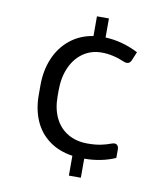

<svg xmlns="http://www.w3.org/2000/svg" viewBox="-81 -781 732 848"><g transform="rotate(10 285.0 -357.0)"><path d="M459.5 -174.8Q467.8 -174.8 472.9 -168.7Q478 -162.6 478 -151.9V-113.3Q416 -85.9 338.9 -85.4V0H285.2V-88.9Q223.1 -98.1 179.7 -130.4Q136.2 -162.6 114.3 -213.1Q92.3 -263.7 92.3 -327.6V-371.6Q92.3 -437.5 115.2 -491.9Q138.2 -546.4 181.9 -581.5Q225.6 -616.7 285.2 -626V-714.4H338.9V-628.9Q413.6 -626 486.8 -588.9L471.2 -551.3Q464.8 -534.7 450.2 -534.7Q445.8 -534.7 438.5 -537.1Q384.8 -560.5 334.5 -560.5Q287.1 -560.5 251 -535.4Q214.8 -510.3 195.1 -465.6Q175.3 -420.9 175.3 -363.3V-335.9Q175.3 -280.3 195.3 -239.3Q215.3 -198.2 252.9 -176Q290.5 -153.8 341.3 -153.8Q374.5 -153.8 399.4 -158.7Q424.3 -163.6 448.7 -172.9Q454.1 -174.8 459.5 -174.8Z"/></g></svg>

Font: Lycee Sans
Style: Regular
Weight: 400
Designer: Justin Alvin
Foundry: Alkove Design
Version: Version 1.030